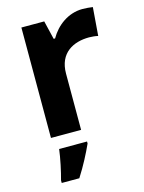

<svg xmlns="http://www.w3.org/2000/svg" viewBox="-117 -719 689 917"><g transform="rotate(-15 227.0 -260.5)"><path d="M383 -649C310 -649 252 -603 220 -547H213L191 -639H78V-93H227V-371C227 -474 301 -510 378 -510C391 -510 412 -508 422 -505L433 -645C421 -647 398 -649 383 -649ZM240 -22V-32H102C97 11 83 76 72 115V128H159C193 75 220 22 240 -22Z"/></g></svg>

Font: Noto Sans Telugu UI
Style: Bold
Weight: 700
Designer: Jelle Bosma - Monotype Design Team
Foundry: Monotype Imaging Inc.
Version: Version 2.005